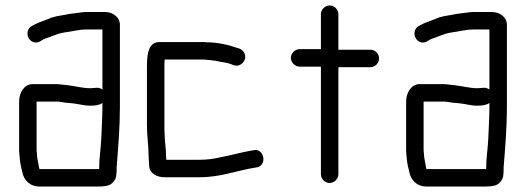

<svg xmlns="http://www.w3.org/2000/svg" viewBox="-20 -646 1925 703"><path d="M355 -269V-253C355 -218 352 -174 351 -142C349 -98 343 -69 343 -27H125C124 -28 124 -30 123 -32C121 -48 115 -68 115 -85C114 -90 114 -96 114 -101V-274H186C191 -274 196 -274 201 -273L220 -270C227 -269 234 -269 243 -268C266 -266 287 -259 310 -259C328 -259 344 -261 355 -269ZM310 -323C284 -323 254 -331 228 -334L209 -336C201 -337 193 -338 186 -338H99C70 -338 50 -308 50 -274V-101C50 -94 50 -87 51 -80L53 -60C54 -48 58 -30 61 -19C66 13 89 37 125 37H335C350 37 358 37 371 34C389 32 406 12 406 -7C407 -14 407 -21 407 -27C407 -32 407 -38 408 -45C413 -109 419 -181 419 -252V-556C419 -582 394 -602 365 -602H295C288 -602 280 -601 273 -600C255 -597 235 -596 219 -592C197 -588 176 -586 158 -577C135 -568 115 -562 95 -550C71 -535 79 -497 105 -491C123 -487 132 -500 144 -504C167 -511 188 -523 215 -527C241 -530 268 -538 295 -538H355V-318C341 -329 329 -323 310 -323Z M583 -152C582 -162 582 -174 582 -187V-398C582 -407 582 -417 583 -428H719C725 -428 730 -428 735 -427C738 -427 743 -427 748 -426L766 -424C771 -423 778 -422 786 -420C798 -418 799 -418 809 -416C815 -415 821 -413 826 -411L836 -407C855 -401 871 -414 876 -427C883 -447 870 -463 857 -468L847 -471C817 -482 776 -491 738 -491C733 -492 727 -492 720 -492H564C521 -492 518 -444 518 -398V-187C518 -147 524 -114 524 -78C524 -67 526 -53 526 -41C526 -12 553 3 583 3H709C792 3 845 -22 919 -33C960 -39 948 -105 908 -96C864 -89 826 -77 786 -70C762 -64 738 -61 709 -61H589V-63C588 -68 588 -73 588 -77C588 -102 583 -127 583 -152Z M1155 -594V-466H1077C1060 -466 1045 -451 1045 -434C1045 -417 1060 -402 1077 -402H1149C1151 -402 1153 -402 1155 -401V-8C1155 9 1170 24 1187 24C1204 24 1219 9 1219 -8V-400H1336C1353 -400 1368 -414 1368 -432C1368 -450 1353 -464 1336 -464H1219V-594C1219 -611 1204 -626 1187 -626C1170 -626 1155 -611 1155 -594Z M1772 -269V-253C1772 -218 1769 -174 1768 -142C1766 -98 1760 -69 1760 -27H1542C1541 -28 1541 -30 1540 -32C1538 -48 1532 -68 1532 -85C1531 -90 1531 -96 1531 -101V-274H1603C1608 -274 1613 -274 1618 -273L1637 -270C1644 -269 1651 -269 1660 -268C1683 -266 1704 -259 1727 -259C1745 -259 1761 -261 1772 -269ZM1727 -323C1701 -323 1671 -331 1645 -334L1626 -336C1618 -337 1610 -338 1603 -338H1516C1487 -338 1467 -308 1467 -274V-101C1467 -94 1467 -87 1468 -80L1470 -60C1471 -48 1475 -30 1478 -19C1483 13 1506 37 1542 37H1752C1767 37 1775 37 1788 34C1806 32 1823 12 1823 -7C1824 -14 1824 -21 1824 -27C1824 -32 1824 -38 1825 -45C1830 -109 1836 -181 1836 -252V-556C1836 -582 1811 -602 1782 -602H1712C1705 -602 1697 -601 1690 -600C1672 -597 1652 -596 1636 -592C1614 -588 1593 -586 1575 -577C1552 -568 1532 -562 1512 -550C1488 -535 1496 -497 1522 -491C1540 -487 1549 -500 1561 -504C1584 -511 1605 -523 1632 -527C1658 -530 1685 -538 1712 -538H1772V-318C1758 -329 1746 -323 1727 -323Z"/></svg>

Font: Electronic
Style: SeBd
Weight: 600
Version: Version 1.011